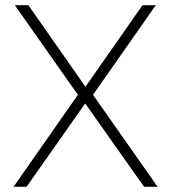

<svg xmlns="http://www.w3.org/2000/svg" viewBox="-20 -717 656 737"><path d="M279 -353 37 -697H89L308 -384L527 -697H578L337 -353L585 0H533L307 -320L82 0H32Z"/></svg>

Font: Hanken Grotesk ExtraLight
Style: Regular
Weight: 200
Designer: Alfredo Marco Pradil
Foundry: Hanken Design Co.
Version: Version 3.014